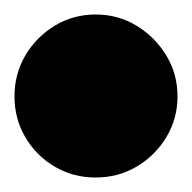

<svg xmlns="http://www.w3.org/2000/svg" viewBox="-82 -453 265 265"><path d="M-62 -320Q-62 -289 -47 -263.5Q-32 -238 -6.5 -223Q19 -208 50 -208Q81 -208 106.5 -223Q132 -238 147.5 -263.5Q163 -289 163 -320Q163 -351 147.5 -376.5Q132 -402 106.5 -417.5Q81 -433 50 -433Q19 -433 -6.5 -417.5Q-32 -402 -47 -376.5Q-62 -351 -62 -320Z"/></svg>

Font: Linefont Black
Style: Regular
Weight: 900
Monospace: yes
Version: Version 3.002;gftools[0.9.33]